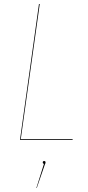

<svg xmlns="http://www.w3.org/2000/svg" viewBox="-20 -700 438 961"><path d="M84 -4H344L343 0H80L175 -680H179ZM208 113Q208 117 204 125L164 241H162L200 120Q194 119 194 113Q194 106 201 106Q208 106 208 113Z"/></svg>

Font: Fira Sans Condensed Four
Style: Italic
Weight: 100
Width: 3
Italic angle: -8°
Designer: bBox Type GmbH & Carrois Corporate GbR & Edenspiekermann AG
Foundry: bBox Type GmbH & Carrois Corporate GbR & Edenspiekermann AG
Version: Version 4.301